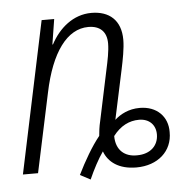

<svg xmlns="http://www.w3.org/2000/svg" viewBox="-46 -586 663 670"><g transform="rotate(-5 285.5 -251.5)"><path d="M209 19 245 38C260 4 279 -32 296 -56C310 -18 346 10 408 10C483 10 535 -36 534 -103C535 -157 497 -196 437 -196C398 -196 369 -180 349 -162L386 -335C393 -368 401 -408 401 -438C401 -507 360 -541 298 -541C234 -541 184 -498 155 -443H153L167 -531H123L11 0H64L123 -277C152 -417 209 -493 283 -493C324 -493 347 -471 347 -430C347 -403 340 -370 333 -338L296 -163C291 -143 289 -123 288 -111C261 -78 232 -28 209 19ZM414 -32C371 -31 340 -56 340 -106C366 -140 397 -155 431 -155C467 -155 489 -132 489 -99C489 -60 461 -32 414 -32Z"/></g></svg>

Font: Noto Sans Condensed Light
Style: Italic
Weight: 300
Width: 3
Italic angle: -12°
Designer: Monotype Design Team
Foundry: Monotype Imaging Inc.
Version: Version 2.013